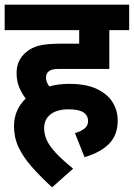

<svg xmlns="http://www.w3.org/2000/svg" viewBox="-20 -642 573 822"><path d="M301 -72Q325 -79 341 -91Q357 -103 357 -124Q357 -148 337 -161Q317 -174 274 -174Q224 -174 196.5 -152.5Q169 -131 169 -94Q169 -67 180 -42.5Q191 -18 217.5 11Q244 40 293 80L203 160Q152 113 115.5 71.5Q79 30 59.5 -11.5Q40 -53 40 -101Q40 -139 53.5 -168.5Q67 -198 90 -220Q74 -241 62.5 -267.5Q51 -294 51 -329Q51 -359 62 -381Q73 -403 91 -418Q114 -438 146.5 -446.5Q179 -455 240 -455H319V-513H0V-622H533V-513H448V-347H239Q215 -347 205 -344.5Q195 -342 188 -336Q177 -327 177 -309Q177 -291 191 -272Q231 -283 276 -283Q350 -283 396 -260.5Q442 -238 463 -202.5Q484 -167 484 -127Q484 -65 448 -27.5Q412 10 342 31Z"/></svg>

Font: Noto Sans SemiCondensed
Style: Bold
Weight: 700
Width: 4
Designer: Monotype Design Team
Foundry: Monotype Imaging Inc.
Version: Version 2.013; ttfautohint (v1.8.4.7-5d5b)